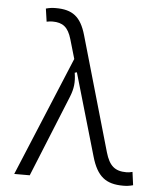

<svg xmlns="http://www.w3.org/2000/svg" viewBox="-53 -788 693 844"><g transform="rotate(5 293.0 -366.0)"><path d="M521.5 9.8C537.6 9.8 549.3 8.3 565.4 3.9L557.6 -54.2C546.4 -51.3 539.1 -50.3 531.2 -50.3C480.5 -50.3 455.1 -71.3 438 -130.4L293 -634.8C270 -714.8 232.4 -742.2 159.7 -742.2C143.6 -742.2 131.8 -740.7 115.7 -736.3L124 -679.2C134.8 -681.2 141.6 -682.1 149.9 -682.1C195.3 -682.1 219.2 -663.6 234.4 -611.8L259.3 -526.4L40.5 0H108.9L255.4 -360.4C269.5 -396 273.4 -424.8 266.6 -466.3L275.9 -469.2L381.3 -106.4C406.2 -20 445.8 9.8 521.5 9.8Z"/></g></svg>

Font: Cascadia Mono Light
Style: Regular
Weight: 300
Monospace: yes
Designer: Aaron Bell
Foundry: Saja Typeworks
Version: Version 2404.023